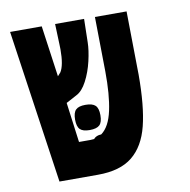

<svg xmlns="http://www.w3.org/2000/svg" viewBox="-71 -680 743 750"><g transform="rotate(-10 300.0 -304.5)"><path d="M17 -609H142.5L171 -406L183 -419.5Q199 -445 199 -507.5L198.5 -526L195.5 -609H310.5L308.5 -516.5Q308 -485 298.2 -443Q288.5 -401 270.2 -366.2Q252 -331.5 228.5 -320L186.5 -297.5L207.5 -139H253Q258.5 -139 267.5 -140Q278 -152.5 298 -153Q331 -177 344.2 -238.5Q357.5 -300 356.5 -393L353.5 -609H479L482 -390L482.5 -357.5Q482.5 -233 463.2 -156Q444 -79 395.2 -39.5Q346.5 0 258.5 0H105.5ZM207.5 -227.5Q207.5 -255 218.8 -266.2Q230 -277.5 257 -277.5Q285 -277.5 296.5 -266.2Q308 -255 308 -227.5Q308 -200 296.5 -188.8Q285 -177.5 257 -177.5Q230 -177.5 218.8 -188.8Q207.5 -200 207.5 -227.5Z"/></g></svg>

Font: JuliaMono Black
Style: Italic
Weight: 900
Italic angle: -9°
Monospace: yes
Designer: cormullion
Foundry: corm
Version: Version 0.057; ttfautohint (v1.8.4)